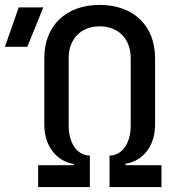

<svg xmlns="http://www.w3.org/2000/svg" viewBox="-105 -760 725 780"><path d="M260 0V-128C209 -128 174 -178 174 -249V-524C174 -602 224 -653 300 -653C376 -653 426 -602 426 -524V-249C426 -178 391 -128 340 -128V0H551V-89H405V-95C456 -101 525 -148 525 -254V-524C525 -655 438 -740 300 -740C162 -740 75 -655 75 -524V-254C75 -148 144 -100 195 -94V-89H50V0ZM6 -570 71 -730H-29L-85 -570Z"/></svg>

Font: Tekne LDO Medium
Style: Regular
Weight: 500
Monospace: yes
Designer: Alessio Laiso, Mario Rullo, Paolo Rosset
Foundry: Alessio Laiso
Version: Version 1.000;hotconv 1.0.109;makeotfexe 2.5.65596